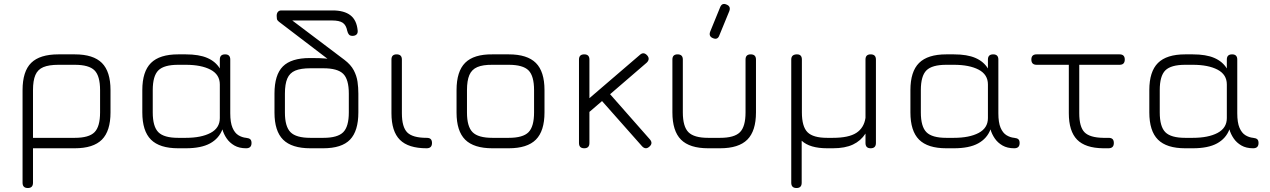

<svg xmlns="http://www.w3.org/2000/svg" viewBox="-20 -746 6388 966"><path d="M93.5 173.5V-292.5Q93.5 -387 137 -429.8Q180.5 -472.5 274 -472.5H356Q449.5 -472.5 492.8 -429.2Q536 -386 536 -292.5V-180.5Q536 -87 492.8 -43.5Q449.5 0 356 0H146V173.5Q146 200 120 200Q93.5 200 93.5 173.5ZM146 -52.5H356Q427.5 -52.5 455.5 -80.8Q483.5 -109 483.5 -180.5V-292.5Q483.5 -364 455.5 -392Q427.5 -420 356 -420H274Q226 -420 198 -408.2Q170 -396.5 158 -368.5Q146 -340.5 146 -292.5Z M696 -180.5V-292.5Q696 -386 739.5 -429.2Q783 -472.5 876.5 -472.5H914.5Q981.5 -472.5 1023 -454.5Q1064.5 -436.5 1086 -401.5V-446.5Q1086 -472.5 1112.5 -472.5Q1138.5 -472.5 1138.5 -446.5V-176.5Q1138.5 -129.5 1149.8 -103.2Q1161 -77 1179.2 -65.8Q1197.5 -54.5 1218.5 -52.5Q1233 -51 1239.2 -45.2Q1245.5 -39.5 1245.5 -26.5Q1245.5 0 1218.5 0Q1183.5 0 1159.2 -14Q1135 -28 1120.2 -49.8Q1105.5 -71.5 1099 -95Q1081.5 -49 1036.8 -24.5Q992 0 914.5 0H876.5Q783 0 739.5 -43.5Q696 -87 696 -180.5ZM748.5 -180.5Q748.5 -109 776.8 -80.8Q805 -52.5 876.5 -52.5H914.5Q992.5 -52.5 1039.2 -77.2Q1086 -102 1086 -152V-321Q1086 -371 1039.2 -395.5Q992.5 -420 914.5 -420H876.5Q805 -420 776.8 -392Q748.5 -364 748.5 -292.5Z M1541.5 0Q1448 0 1404.5 -43.2Q1361 -86.5 1361 -179.5V-275Q1361 -369.5 1403.2 -411.8Q1445.5 -454 1539 -454Q1566.5 -454 1584.8 -453.5Q1603 -453 1613.2 -452Q1623.5 -451 1627.5 -450.5L1383 -637Q1374.5 -643.5 1373.2 -651Q1372 -658.5 1372 -666Q1372 -679 1378.2 -686.2Q1384.5 -693.5 1395 -693.5H1653Q1711.5 -693.5 1743 -669.2Q1774.5 -645 1779.5 -593Q1781 -579.5 1773.8 -572.5Q1766.5 -565.5 1753.5 -565.5Q1741.5 -565.5 1735.8 -572Q1730 -578.5 1727 -591Q1721.5 -620 1704.2 -631.5Q1687 -643 1650.5 -643H1450.5L1713.5 -444.5Q1745 -420.5 1759.8 -392.5Q1774.5 -364.5 1778.8 -334.8Q1783 -305 1783 -275V-180.5Q1783 -87 1741.2 -43.5Q1699.5 0 1606 0ZM1541.5 -52.5H1607Q1678.5 -52.5 1706.8 -80.8Q1735 -109 1735 -180.5V-275Q1735 -346.5 1706.8 -374.5Q1678.5 -402.5 1607 -402.5H1541.5Q1493.5 -402.5 1465.5 -390.8Q1437.5 -379 1425.5 -351Q1413.5 -323 1413.5 -275V-179.5Q1413.5 -109 1441.8 -80.8Q1470 -52.5 1541.5 -52.5Z M2126.5 0Q2034.5 0 1992 -42.5Q1949.5 -85 1949.5 -176.5V-446.5Q1949.5 -472.5 1975.5 -472.5Q2002 -472.5 2002 -446.5V-176.5Q2002 -106.5 2029.2 -79.5Q2056.5 -52.5 2126.5 -52.5Q2141 -52.5 2147.2 -46Q2153.5 -39.5 2153.5 -26.5Q2153.5 0 2126.5 0Z M2457.5 0Q2364 0 2320.5 -43.2Q2277 -86.5 2277 -179.5V-292.5Q2277 -387 2320.5 -430.2Q2364 -473.5 2457.5 -472.5H2539.5Q2633 -472.5 2676.2 -429.2Q2719.5 -386 2719.5 -292.5V-180.5Q2719.5 -87 2676.2 -43.5Q2633 0 2539.5 0ZM2329.5 -179.5Q2329.5 -109 2357.8 -80.8Q2386 -52.5 2457.5 -52.5H2539.5Q2611 -52.5 2639 -80.8Q2667 -109 2667 -180.5V-292.5Q2667 -364 2639 -392Q2611 -420 2539.5 -420H2457.5Q2409.5 -420.5 2381.5 -408.5Q2353.5 -396.5 2341.5 -368.5Q2329.5 -340.5 2329.5 -292.5Z M2919.5 0Q2893 0 2893 -26.5V-446.5Q2893 -472.5 2919.5 -472.5Q2945.5 -472.5 2945.5 -446.5V-252L3199.5 -470Q3218 -487 3236 -467.5Q3244.5 -458 3243.5 -448.5Q3242.5 -439 3233.5 -430.5L3049.5 -272L3249.5 -45Q3267 -25 3247 -8Q3237.5 0.5 3228.2 -0.2Q3219 -1 3210.5 -10L3009 -237.5L2945.5 -183V-26.5Q2945.5 0 2919.5 0Z M3567 -554Q3544.5 -563 3553 -586.5L3603 -709Q3612.5 -733.5 3635.5 -723Q3658 -714 3649.5 -690.5L3599 -567.5Q3590.5 -544 3567 -554ZM3363 -180.5V-446.5Q3363 -472.5 3389 -472.5Q3415.5 -472.5 3415.5 -446.5V-180.5Q3415.5 -109 3443.8 -80.8Q3472 -52.5 3543 -52.5H3603Q3674.5 -52.5 3702.8 -80.8Q3731 -109 3731 -180.5V-446.5Q3731 -472.5 3757 -472.5Q3783.5 -472.5 3783.5 -446.5V-180.5Q3783.5 -87 3740 -43.5Q3696.5 0 3603 0H3543Q3449.5 0 3406.2 -43.5Q3363 -87 3363 -180.5Z M3961 173.5V-446.5Q3961 -471.5 3988 -472.5Q4014.5 -473.5 4014.5 -446.5V-180.5Q4014.5 -109 4042.8 -80.8Q4071 -52.5 4142 -52.5H4170Q4250 -52.5 4288.5 -77.5Q4327 -102.5 4334.5 -153V-446.5Q4334.5 -472.5 4360.5 -472.5Q4387 -472.5 4387 -446.5V-26.5Q4387 0 4360.5 0Q4334.5 0 4334.5 -26.5V-74Q4311 -37.5 4271.5 -18.8Q4232 0 4170 0H4142Q4054 0 4013.5 -38V173.5Q4013.5 200 3987.5 200Q3961 200 3961 173.5Z M4560.5 -180.5V-292.5Q4560.5 -386 4604 -429.2Q4647.5 -472.5 4741 -472.5H4779Q4846 -472.5 4887.5 -454.5Q4929 -436.5 4950.5 -401.5V-446.5Q4950.5 -472.5 4977 -472.5Q5003 -472.5 5003 -446.5V-176.5Q5003 -129.5 5014.2 -103.2Q5025.5 -77 5043.8 -65.8Q5062 -54.5 5083 -52.5Q5097.5 -51 5103.8 -45.2Q5110 -39.5 5110 -26.5Q5110 0 5083 0Q5048 0 5023.8 -14Q4999.5 -28 4984.8 -49.8Q4970 -71.5 4963.5 -95Q4946 -49 4901.2 -24.5Q4856.5 0 4779 0H4741Q4647.5 0 4604 -43.5Q4560.5 -87 4560.5 -180.5ZM4613 -180.5Q4613 -109 4641.2 -80.8Q4669.5 -52.5 4741 -52.5H4779Q4857 -52.5 4903.8 -77.2Q4950.5 -102 4950.5 -152V-321Q4950.5 -371 4903.8 -395.5Q4857 -420 4779 -420H4741Q4669.5 -420 4641.2 -392Q4613 -364 4613 -292.5Z M5557 0Q5549 0 5544 0Q5539 0 5530.5 0Q5440.5 -1 5399 -43.5Q5357.5 -86 5357.5 -176.5V-446.5H5410V-176.5Q5410 -107.5 5436.5 -80.5Q5463 -53.5 5531 -52.5Q5537 -52.5 5543 -52.5Q5549 -52.5 5557 -52.5Q5571.5 -52.5 5577.8 -46Q5584 -39.5 5584 -26.5Q5584 0 5557 0ZM5195.5 -420Q5169 -420 5169 -446.5Q5169 -472.5 5195.5 -472.5H5613Q5639 -472.5 5639 -446.5Q5639 -420 5613 -420Z M5762.5 -180.5V-292.5Q5762.5 -386 5806 -429.2Q5849.5 -472.5 5943 -472.5H5981Q6048 -472.5 6089.5 -454.5Q6131 -436.5 6152.5 -401.5V-446.5Q6152.5 -472.5 6179 -472.5Q6205 -472.5 6205 -446.5V-176.5Q6205 -129.5 6216.2 -103.2Q6227.5 -77 6245.8 -65.8Q6264 -54.5 6285 -52.5Q6299.5 -51 6305.8 -45.2Q6312 -39.5 6312 -26.5Q6312 0 6285 0Q6250 0 6225.8 -14Q6201.5 -28 6186.8 -49.8Q6172 -71.5 6165.5 -95Q6148 -49 6103.2 -24.5Q6058.5 0 5981 0H5943Q5849.5 0 5806 -43.5Q5762.5 -87 5762.5 -180.5ZM5815 -180.5Q5815 -109 5843.2 -80.8Q5871.5 -52.5 5943 -52.5H5981Q6059 -52.5 6105.8 -77.2Q6152.5 -102 6152.5 -152V-321Q6152.5 -371 6105.8 -395.5Q6059 -420 5981 -420H5943Q5871.5 -420 5843.2 -392Q5815 -364 5815 -292.5Z"/></svg>

Font: Jura Light
Style: Regular
Weight: 400
Version: Version 5.106